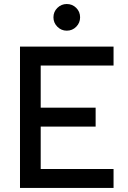

<svg xmlns="http://www.w3.org/2000/svg" viewBox="-20 -922 626 942"><path d="M78.1 0V-693.4H537.1V-600.6H179.7V-393.6H449.2V-300.8H179.7V-92.8H537.1V0ZM307.6 -771.5Q280.8 -771.5 261.5 -790.8Q242.2 -810.1 242.2 -836.9Q242.2 -864.3 261.5 -883.3Q280.8 -902.3 307.6 -902.3Q335 -902.3 354 -883.3Q373 -864.3 373 -836.9Q373 -810.1 354 -790.8Q335 -771.5 307.6 -771.5Z"/></svg>

Font: Cascadia Mono PL
Style: Regular
Weight: 400
Monospace: yes
Designer: Aaron Bell
Foundry: Saja Typeworks
Version: Version 2404.023; ttfautohint (v1.8.4)